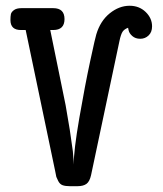

<svg xmlns="http://www.w3.org/2000/svg" viewBox="-20 -639 565 664"><path d="M16.1 -569.8Q16.1 -582 17.6 -589.6Q19 -597.2 28.1 -604Q37.1 -610.8 54.2 -610.8H164.1Q203.1 -610.8 203.1 -573Q203.1 -535.2 164.1 -535.2H153.8L207 -274.9L221.2 -190.9L231.9 -116.2L233.9 -91.8L234.9 -69.8Q234.9 -118.7 254.4 -231.4Q273.9 -344.2 292 -428.2Q310.1 -512.2 313 -520Q327.1 -566.9 359.6 -593Q392.1 -619.1 428.2 -619.1Q461.4 -619.1 483.6 -597.7Q505.9 -576.2 505.9 -547.9Q505.9 -527.8 493.9 -516.4Q481.9 -504.9 465.1 -504.9Q448.2 -504.9 437.5 -514.4Q426.8 -523.9 424.8 -534.2L422.9 -543Q409.7 -538.1 403.8 -529.1Q397.9 -520 393.1 -497.1L294.9 -33.2Q290 -11.2 279.1 -3.2Q268.1 4.9 248 4.9H221.2Q206.1 4.9 196.5 1.5Q187 -2 181.4 -12.9Q175.8 -23.9 174.8 -27.3Q173.8 -30.8 170.9 -46.9L68.8 -535.2H53.2Q16.1 -534.7 16.1 -569.8Z"/></svg>

Font: CMU Typewriter Text
Style: Bold
Weight: 700
Version: Version 0.7.0